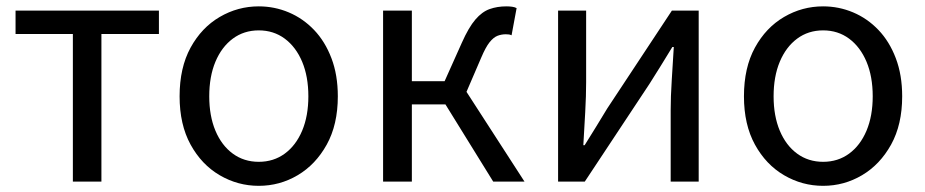

<svg xmlns="http://www.w3.org/2000/svg" viewBox="-20 -577 2938 610"><path d="M211.5 0V-469H29.4V-543.4H484.9V-469H302.2V0Z M802.1 13.4Q735.6 13.4 678 -20.3Q620.4 -54 585.5 -117.6Q550.6 -181.2 550.6 -271Q550.6 -361.9 585.5 -425.7Q620.4 -489.4 678 -523.1Q735.6 -556.8 802.1 -556.8Q851.9 -556.8 897.3 -537.7Q942.7 -518.6 977.8 -481.9Q1012.8 -445.3 1033 -392.1Q1053.3 -338.9 1053.3 -271Q1053.3 -181.2 1018.1 -117.6Q982.8 -54 925.7 -20.3Q868.7 13.4 802.1 13.4ZM802.1 -62.9Q849.2 -62.9 884.7 -88.9Q920.2 -114.9 940 -161.8Q959.7 -208.7 959.7 -271Q959.7 -333.8 940 -380.8Q920.2 -427.8 884.7 -454.2Q849.2 -480.5 802.1 -480.5Q755.1 -480.5 719.6 -454.2Q684.1 -427.8 664.4 -380.8Q644.8 -333.8 644.8 -271Q644.8 -208.7 664.4 -161.8Q684.1 -114.9 719.6 -88.9Q755.1 -62.9 802.1 -62.9Z M1197.1 0V-543.4H1288.5V-319.1H1392.6L1447.1 -440.8Q1469.2 -490.4 1490.4 -515Q1511.5 -539.6 1535.6 -548.2Q1559.8 -556.8 1589 -556.8Q1598.3 -556.8 1607 -555.6Q1615.6 -554.4 1621.3 -551.2L1605.3 -464.9Q1600.9 -466.9 1597 -467.5Q1593 -468.1 1587 -468.1Q1573 -468.1 1560.4 -463.2Q1547.8 -458.2 1535.2 -442.5Q1522.7 -426.7 1508.7 -393.5L1462.1 -285.2L1646.4 0H1547L1395.2 -245.3H1288.5V0Z M1753.1 0V-543.4H1842.2V-316.1Q1842.2 -273.5 1839.3 -220.9Q1836.4 -168.3 1833.3 -115.7H1837.5Q1853.3 -141.1 1873.8 -174.2Q1894.4 -207.3 1909.2 -232.3L2114.7 -543.4H2199.8V0H2110.8V-226.7Q2110.8 -269.9 2114.2 -322.5Q2117.5 -375.1 2120.7 -427.7H2116.1Q2100.9 -402.7 2080.2 -369.2Q2059.6 -335.7 2043.8 -311.1L1837.9 0Z M2595.1 13.4Q2528.6 13.4 2471 -20.3Q2413.4 -54 2378.5 -117.6Q2343.6 -181.2 2343.6 -271Q2343.6 -361.9 2378.5 -425.7Q2413.4 -489.4 2471 -523.1Q2528.6 -556.8 2595.1 -556.8Q2644.9 -556.8 2690.3 -537.7Q2735.7 -518.6 2770.8 -481.9Q2805.8 -445.3 2826 -392.1Q2846.3 -338.9 2846.3 -271Q2846.3 -181.2 2811.1 -117.6Q2775.8 -54 2718.7 -20.3Q2661.7 13.4 2595.1 13.4ZM2595.1 -62.9Q2642.2 -62.9 2677.7 -88.9Q2713.2 -114.9 2733 -161.8Q2752.7 -208.7 2752.7 -271Q2752.7 -333.8 2733 -380.8Q2713.2 -427.8 2677.7 -454.2Q2642.2 -480.5 2595.1 -480.5Q2548.1 -480.5 2512.6 -454.2Q2477.1 -427.8 2457.4 -380.8Q2437.8 -333.8 2437.8 -271Q2437.8 -208.7 2457.4 -161.8Q2477.1 -114.9 2512.6 -88.9Q2548.1 -62.9 2595.1 -62.9Z"/></svg>

Font: Noto Sans TC
Style: Regular
Weight: 100
Designer: Ryoko NISHIZUKA 西塚涼子 (kana, bopomofo & ideographs); Paul D. Hunt (Latin, Greek & Cyrillic); Sandoll Communications 산돌커뮤니
Foundry: Adobe
Version: Version 2.004;hotconv 1.0.118;makeotfexe 2.5.65603